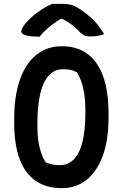

<svg xmlns="http://www.w3.org/2000/svg" viewBox="-20 -961 640 1001"><path d="M302 -720Q382 -720 436 -680Q490 -640 518 -562Q546 -484 546 -368V-348Q546 -231 516 -149Q486 -67 431.5 -23.5Q377 20 303 20Q221 20 165.5 -18.5Q110 -57 82 -133Q54 -209 54 -320V-340Q54 -461 84 -546Q114 -631 170 -675.5Q226 -720 302 -720ZM175 -303Q175 -233 188 -186Q201 -139 218 -115Q237 -107 253.5 -103.5Q270 -100 292 -100Q336 -100 366 -131.5Q396 -163 410.5 -223.5Q425 -284 425 -370V-386Q425 -435 419 -473Q413 -511 403 -538.5Q393 -566 381 -584Q362 -594 346.5 -597Q331 -600 308 -600Q264 -600 234 -567Q204 -534 189.5 -471Q175 -408 175 -319ZM253 -941Q262 -941 269.5 -941Q277 -941 285.5 -941Q294 -941 301 -941Q328 -941 348.5 -936.5Q369 -932 397 -913Q415 -901 432 -887.5Q449 -874 465 -858.5Q481 -843 495.5 -824Q510 -805 523 -783Q507 -777 490.5 -774Q474 -771 451 -771Q430 -771 417.5 -777.5Q405 -784 394 -796Q374 -818 349 -836Q324 -854 277 -877L334 -863Q317 -863 300 -863Q283 -863 266 -863L322 -878Q270 -848 237.5 -821Q205 -794 187 -770H181Q148 -770 128.5 -773.5Q109 -777 100 -783.5Q91 -790 91 -797Q91 -803 97 -815.5Q103 -828 117 -844Q130 -858 145.5 -872Q161 -886 178.5 -898.5Q196 -911 214.5 -922Q233 -933 253 -941Z"/></svg>

Font: Recursive Monospace Casual SemiBold
Style: Regular
Weight: 600
Version: Version 1.047